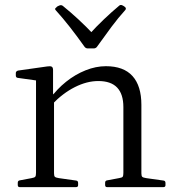

<svg xmlns="http://www.w3.org/2000/svg" viewBox="-20 -769 717 789"><path d="M494 -740Q500 -734 495 -728Q466 -696 438 -658.5Q410 -621 378 -576Q373 -570 365 -570H341Q333 -570 328 -576Q296 -621 267 -658Q238 -695 209 -727Q203 -733 211 -738Q213 -741 216.5 -743Q220 -745 223 -746Q231 -750 238 -745Q269 -720 301.5 -690Q334 -660 366 -626H345Q376 -660 407.5 -690Q439 -720 469 -745Q475 -751 483 -747Q486 -746 488.5 -744Q491 -742 494 -740ZM487 -329Q487 -382 461.5 -409Q436 -436 384 -436Q337 -436 287.5 -411Q238 -386 194 -340L186 -364Q214 -403 251.5 -433Q289 -463 331.5 -480Q374 -497 415 -497Q488 -497 524.5 -456.5Q561 -416 561 -338V0H487ZM128 0V-319H202V0ZM61 0Q53 0 53 -9V-18Q53 -27 62 -28L110 -37Q122 -39 125 -43Q128 -47 128 -59V-180H202V-57Q202 -46 205.5 -42.5Q209 -39 222 -37L293 -27Q301 -26 301 -17V-8Q301 0 292 0ZM420 0Q412 0 412 -9V-18Q412 -27 421 -28L469 -37Q482 -39 484.5 -43Q487 -47 487 -59V-180H561V-57Q561 -46 564.5 -42.5Q568 -39 581 -37L652 -27Q660 -26 660 -17V-8Q660 0 651 0ZM128 -319V-465L146 -436L53 -449Q45 -450 45 -459V-469Q45 -476 54 -479L174 -496Q187 -498 192.5 -495Q198 -492 198 -481V-385L202 -368V-319Z"/></svg>

Font: Hahmlet Light
Style: Regular
Weight: 300
Designer: Minjoo Ham & Mark Frömberg
Foundry: hypertype
Version: Version 1.002